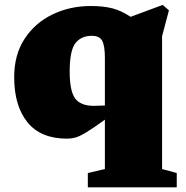

<svg xmlns="http://www.w3.org/2000/svg" viewBox="-20 -562 772 799"><path d="M715.5 158V217.5H345.5V158L416.5 141.5V-64Q365.5 -27 337.8 -10.5Q310 6 293.5 10.5Q277 15 259 15Q149 15 94 -53.5Q39 -122 39 -241Q39 -335 82.8 -401.2Q126.5 -467.5 199 -502.2Q271.5 -537 357.5 -537Q409.5 -537 447 -527.5Q484.5 -518 523.5 -492L657 -541.5L683 -519L654.5 -411.5V141.5ZM270 -264Q270 -183 292.8 -152.2Q315.5 -121.5 371 -121.5Q389.5 -121.5 416.5 -123V-320Q416.5 -372 405.2 -392.5Q394 -413 362 -413Q318 -413 294 -382.5Q270 -352 270 -264Z"/></svg>

Font: Newsreader 6pt ExtraBold
Style: Regular
Weight: 800
Designer: Hugues Gentile
Foundry: Production Type
Version: Version 1.003; ttfautohint (v1.8.3)